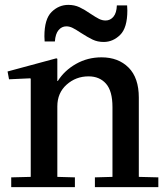

<svg xmlns="http://www.w3.org/2000/svg" viewBox="-20 -767 684 787"><path d="M211 -528 215 -526V-435H217Q244 -478 291.5 -505Q339 -532 396 -532Q465 -532 507 -490Q549 -448 549 -367V-42L629 -40V0H369V-40L441 -42V-328Q441 -394 414.5 -424Q388 -454 343 -454Q291 -454 253 -420Q215 -386 215 -331V-42L287 -40V0H26V-40L106 -42V-444L104 -446L17 -442L11 -474ZM502 -724Q502 -653 472.5 -624Q443 -595 405 -595Q380 -595 360 -604.5Q340 -614 312 -632Q291 -646 278 -652.5Q265 -659 252 -659Q233 -659 220 -643.5Q207 -628 205 -597H163L162 -618Q162 -689 191.5 -718Q221 -747 260 -747Q285 -747 305.5 -737.5Q326 -728 352 -710Q373 -696 386 -689.5Q399 -683 413 -683Q432 -683 445 -698.5Q458 -714 459 -745H501Z"/></svg>

Font: Minipax
Style: Bold
Weight: 500
Designer: Raphaël Ronot, Igor Stepanchenko (Cyrillic)
Foundry: steppetype
Version: Version 1.002